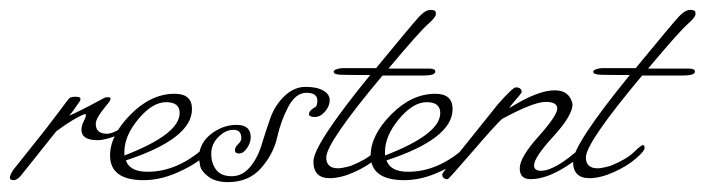

<svg xmlns="http://www.w3.org/2000/svg" viewBox="-39 -360 1429 389"><path d="M178 -89Q187 -89 201 -97Q206 -97 206 -93.5Q206 -90 203.5 -88Q201 -86 185 -81Q169 -76 159 -76Q126 -76 126 -97Q126 -105 130.5 -114Q135 -123 135 -126Q135 -129 133 -129Q113 -122 75 -94L4 -5Q-4 5 -11.5 5Q-19 5 -19 0Q-19 -5 -12 -16L51 -95Q58 -104 77 -129Q96 -154 99.5 -159Q103 -164 113.5 -164Q124 -164 124 -160Q124 -156 122 -154L108 -134Q105 -130 101 -126Q110 -128 173 -162Q175 -163 180 -163Q185 -163 185 -160.5Q185 -158 183.5 -155.5Q182 -153 173 -142Q155 -120 155 -109Q155 -89 178 -89Z M213 -52V-45Q325 -88 325 -131Q325 -153 297.5 -153Q270 -153 241.5 -119Q213 -85 213 -52ZM350 -139Q350 -79 216 -35Q224 -12 260 -12Q321 -12 376 -62Q379 -66 382.5 -66Q386 -66 386 -59.5Q386 -53 368 -38Q350 -23 317 -9Q284 5 252 5Q184 5 184 -45Q184 -86 225.5 -128Q267 -170 315 -170Q350 -170 350 -139Z M364 -39Q364 -69 388 -88Q412 -107 440.5 -107Q469 -107 469 -82Q469 -71 461.5 -60Q454 -49 445.5 -49Q437 -49 437 -55.5Q437 -62 443.5 -68Q450 -74 450 -80Q450 -97 434 -97Q418 -97 403.5 -82.5Q389 -68 389 -48.5Q389 -29 399 -16Q409 -3 430.5 -3Q452 -3 467.5 -21.5Q483 -40 491 -66.5Q499 -93 508.5 -120Q518 -147 537.5 -165.5Q557 -184 580 -184Q603 -184 616 -176.5Q629 -169 629 -157Q629 -145 619.5 -134Q610 -123 599 -123Q588 -123 587 -128Q587 -136 598 -142Q604 -144 604 -156Q604 -172 582 -172Q560 -172 545 -143.5Q530 -115 522.5 -81.5Q515 -48 490 -19.5Q465 9 423 9Q397 9 382 -3Q367 -15 366 -27Z M844 -334V-331Q844 -325 827.5 -310.5Q811 -296 748 -221H831Q843 -221 843 -215Q843 -207 819 -207H736Q622 -71 622 -41Q622 -19 646 -19Q654 -19 672 -24Q704 -37 719 -51.5Q734 -66 737.5 -66Q741 -66 741 -60Q741 -54 723 -38.5Q705 -23 678 -11Q651 1 629 1Q596 1 596 -33Q596 -67 711 -208Q668 -208 652.5 -208.5Q637 -209 637 -214.5Q637 -220 654 -222H723Q797 -312 810 -326Q823 -340 833.5 -340Q844 -340 844 -334Z M741 -52V-45Q853 -88 853 -131Q853 -153 825.5 -153Q798 -153 769.5 -119Q741 -85 741 -52ZM878 -139Q878 -79 744 -35Q752 -12 788 -12Q849 -12 904 -62Q907 -66 910.5 -66Q914 -66 914 -59.5Q914 -53 896 -38Q878 -23 845 -9Q812 5 780 5Q712 5 712 -45Q712 -86 753.5 -128Q795 -170 843 -170Q878 -170 878 -139Z M1121 -149Q1121 -126 1082 -83.5Q1043 -41 1043 -25Q1043 -14 1057 -14Q1086 -14 1139 -62Q1142 -66 1145.5 -66Q1149 -66 1149 -61Q1149 -49 1108.5 -23Q1068 3 1036 3Q1014 3 1014 -19Q1014 -41 1052 -83.5Q1090 -126 1090 -140Q1090 -154 1065.5 -153.5Q1041 -153 978 -119Q964 -106 917.5 -52Q871 2 868 3Q857 3 857 -7Q858 -10 871.5 -27Q885 -44 889 -48L970 -149Q1000 -183 1006 -183Q1018 -183 1018 -173Q1015 -168 1006 -158Q997 -148 993 -141Q1050 -177 1085 -177Q1100 -177 1109 -170Q1118 -163 1121 -149Z M1370 -334V-331Q1370 -325 1353.5 -310.5Q1337 -296 1274 -221H1357Q1369 -221 1369 -215Q1369 -207 1345 -207H1262Q1148 -71 1148 -41Q1148 -19 1172 -19Q1180 -19 1198 -24Q1230 -37 1245 -51.5Q1260 -66 1263.5 -66Q1267 -66 1267 -60Q1267 -54 1249 -38.5Q1231 -23 1204 -11Q1177 1 1155 1Q1122 1 1122 -33Q1122 -67 1237 -208Q1194 -208 1178.5 -208.5Q1163 -209 1163 -214.5Q1163 -220 1180 -222H1249Q1323 -312 1336 -326Q1349 -340 1359.5 -340Q1370 -340 1370 -334Z"/></svg>

Font: Miss Fajardose
Style: Regular
Weight: 400
Version: Version 1.000